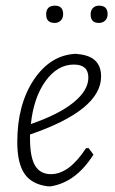

<svg xmlns="http://www.w3.org/2000/svg" viewBox="-20 -652 406 678"><path d="M174 -632Q203 -632 203 -602Q203 -588 194.5 -579.5Q186 -571 173 -571Q143 -571 143 -601Q143 -632 174 -632ZM330 -632Q360 -632 360 -602Q360 -588 351.5 -579.5Q343 -571 329 -571Q300 -571 300 -601Q300 -615 308 -623.5Q316 -632 330 -632ZM310 -106Q248 -8 159 6H149Q92 -1 66.5 -38.5Q41 -76 41 -150Q41 -283 99.5 -370.5Q158 -458 248 -462L255 -461Q337 -454 337 -382Q337 -263 86 -177V-163Q86 -97 104 -67Q122 -37 160 -37Q224 -37 284 -129H293ZM241 -424Q183 -424 141 -366Q99 -308 89 -214Q188 -248 240 -290.5Q292 -333 292 -378Q292 -424 241 -424Z"/></svg>

Font: Alegreya Sans Light
Style: Italic
Weight: 300
Italic angle: -7°
Designer: Juan Pablo del Peral
Foundry: Huerta Tipografica
Version: Version 2.007